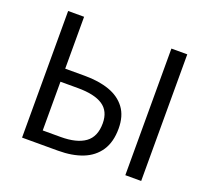

<svg xmlns="http://www.w3.org/2000/svg" viewBox="-124 -889 1139 1045"><g transform="rotate(20 445.5 -366.5)"><path d="M100.6 0V-733.4H193V-432.9H307Q388.3 -432.9 448.8 -411.5Q509.4 -390.1 543.6 -344.3Q577.8 -298.5 577.8 -225.3Q577.8 -147.7 544.5 -97.6Q511.2 -47.6 451.2 -23.8Q391.3 0 308.9 0ZM193 -75.1H297Q389.5 -75.1 438.2 -110.2Q486.8 -145.3 486.8 -222.9Q486.8 -293 438.5 -325.2Q390.3 -357.3 293.6 -357.3H193ZM698.7 0V-733.4H790.6V0Z"/></g></svg>

Font: Noto Sans TC
Style: Regular
Weight: 100
Designer: Ryoko NISHIZUKA 西塚涼子 (kana, bopomofo & ideographs); Paul D. Hunt (Latin, Greek & Cyrillic); Sandoll Communications 산돌커뮤니
Foundry: Adobe
Version: Version 2.004;hotconv 1.0.118;makeotfexe 2.5.65603